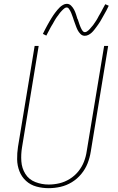

<svg xmlns="http://www.w3.org/2000/svg" viewBox="-20 -975 616 1003"><path d="M234 8Q265 8 296 1Q327 -6 355 -23Q383 -40 404.5 -66Q426 -92 437.5 -121.5Q449 -151 454 -182L545 -735H524L433 -185Q429 -157 418.5 -130Q408 -103 389 -79.5Q370 -56 344 -40Q318 -24 290 -17.5Q262 -11 234 -11Q198 -11 164.5 -24Q131 -37 112.5 -66.5Q94 -96 91.5 -132.5Q89 -169 95 -205L182 -735H161L74 -208Q69 -175 69.5 -142.5Q70 -110 81.5 -80.5Q93 -51 116 -30Q139 -9 170 -0.5Q201 8 234 8ZM423 -788Q433 -788 442.5 -793Q452 -798 459 -804.5Q466 -811 473 -820Q480 -829 484 -834.5Q488 -840 493 -847Q498 -854 503 -862Q508 -870 513 -879.5Q518 -889 524 -899Q530 -909 536 -920.5Q542 -932 548 -945L530 -953Q526 -946 522.5 -939.5Q519 -933 515.5 -926.5Q512 -920 509 -914Q506 -908 502.5 -902.5Q499 -897 496 -891.5Q493 -886 490.5 -881Q488 -876 485 -871.5Q482 -867 479.5 -863Q477 -859 474 -855Q471 -851 469 -847.5Q467 -844 464.5 -841.5Q462 -839 458 -834Q454 -829 449.5 -824Q445 -819 442 -816.5Q439 -814 434 -810.5Q429 -807 423 -807Q418 -807 414 -811Q410 -815 407 -820.5Q404 -826 402 -830.5Q400 -835 398 -840Q396 -845 394 -851Q392 -857 390 -863Q388 -869 386 -875H385Q381 -888 377 -900.5Q373 -913 367 -924.5Q361 -936 351.5 -945.5Q342 -955 329 -955Q319 -955 309.5 -949.5Q300 -944 293.5 -938Q287 -932 279.5 -923Q272 -914 268 -908.5Q264 -903 259 -896Q254 -889 249 -880.5Q244 -872 238.5 -863Q233 -854 227.5 -843.5Q222 -833 216 -822Q210 -811 204 -798L222 -789Q226 -797 229.5 -803.5Q233 -810 236.5 -816.5Q240 -823 243 -829Q246 -835 249.5 -840.5Q253 -846 256 -851Q259 -856 261.5 -861Q264 -866 267 -870.5Q270 -875 272.5 -879.5Q275 -884 278 -887.5Q281 -891 283.5 -894.5Q286 -898 288 -901Q290 -904 294 -909Q298 -914 302.5 -918.5Q307 -923 310 -926Q313 -929 318 -932.5Q323 -936 329 -936Q335 -936 339 -930.5Q343 -925 346.5 -919Q350 -913 352 -907.5Q354 -902 356.5 -895.5Q359 -889 361.5 -882Q364 -875 366 -868Q371 -855 375.5 -842Q380 -829 385.5 -818Q391 -807 400.5 -797.5Q410 -788 423 -788Z"/></svg>

Font: Iosevka Sparkle Thin Oblique
Style: Regular
Weight: 100
Italic angle: -9°
Designer: Belleve Invis
Foundry: Belleve Invis
Version: Version 4.5.0; ttfautohint (v1.8.3)